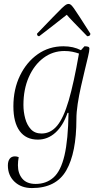

<svg xmlns="http://www.w3.org/2000/svg" viewBox="-20 -697 518 975"><path d="M142 258Q88 258 54 226Q20 194 20 143Q20 122 29 109.5Q38 97 56 97Q65 97 75 101Q73 111 72 121.5Q71 132 71 142Q71 184 93.5 210.5Q116 237 161 237Q215 237 252 204Q289 171 307.5 92Q326 13 328 -124H323Q300 -58 261 -23Q222 12 172 12Q112 12 80 -31.5Q48 -75 48 -157Q48 -244 81.5 -313Q115 -382 172 -422Q229 -462 302 -462Q353 -462 391 -442L409 -462Q419 -462 426.5 -460Q434 -458 434 -450Q434 -438 427 -409Q420 -380 410.5 -340.5Q401 -301 391 -256.5Q381 -212 374.5 -169.5Q368 -127 368 -92Q368 79 316.5 168.5Q265 258 142 258ZM99 -164Q99 -129 108 -95.5Q117 -62 137 -40.5Q157 -19 191 -19Q237 -19 270 -58.5Q303 -98 329 -187Q355 -276 381 -425Q367 -430 348.5 -434Q330 -438 307 -438Q248 -438 201 -403Q154 -368 126.5 -306Q99 -244 99 -164ZM328 -677Q334 -677 339.5 -673Q345 -669 355.5 -654.5Q366 -640 385.5 -609.5Q405 -579 439 -526Q439 -513 423 -513Q383 -554 355.5 -582.5Q328 -611 319 -622Q306 -612 290.5 -599.5Q275 -587 249 -567Q223 -547 179 -513Q168 -513 168 -526Q219 -579 248.5 -609.5Q278 -640 293 -654.5Q308 -669 315 -673Q322 -677 328 -677Z"/></svg>

Font: Petrona ExtraLight
Style: Italic
Weight: 200
Italic angle: -9°
Designer: Ringo R. Seeber
Foundry: Ringo R. Seeber
Version: Version 2.001; ttfautohint (v1.8.3)